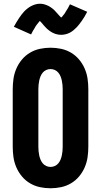

<svg xmlns="http://www.w3.org/2000/svg" viewBox="-20 -998 540 1026"><path d="M250 8Q221 8 193 2Q165 -4 140.5 -18.5Q116 -33 97.5 -55Q79 -77 67.5 -103.5Q56 -130 52 -158Q48 -186 48 -215V-520Q48 -549 52 -577Q56 -605 67.5 -631.5Q79 -658 97.5 -680Q116 -702 140.5 -716.5Q165 -731 193 -737Q221 -743 250 -743Q279 -743 307 -737Q335 -731 359.5 -716.5Q384 -702 402.5 -680Q421 -658 432.5 -631.5Q444 -605 448 -577Q452 -549 452 -520V-215Q452 -186 448 -158Q444 -130 432.5 -103.5Q421 -77 402.5 -55Q384 -33 359.5 -18.5Q335 -4 307 2Q279 8 250 8ZM250 -106Q262 -106 273 -111Q284 -116 291.5 -125Q299 -134 303.5 -145Q308 -156 310.5 -168Q313 -180 314 -191.5Q315 -203 315 -215V-520Q315 -532 314 -543.5Q313 -555 310.5 -567Q308 -579 303.5 -590Q299 -601 291.5 -610Q284 -619 273 -624Q262 -629 250 -629Q238 -629 227 -624Q216 -619 208.5 -610Q201 -601 196.5 -590Q192 -579 189.5 -567Q187 -555 186 -543.5Q185 -532 185 -520V-215Q185 -203 186 -191.5Q187 -180 189.5 -168Q192 -156 196.5 -145Q201 -134 208.5 -125Q216 -116 227 -111Q238 -106 250 -106ZM307 -812Q302 -812 297 -812.5Q292 -813 287.5 -814Q283 -815 279 -816Q275 -817 270.5 -819Q266 -821 261.5 -823Q257 -825 253.5 -827.5Q250 -830 246 -832.5Q242 -835 238 -838.5Q234 -842 230.5 -845Q227 -848 224 -851.5Q221 -855 218 -858Q215 -861 212.5 -864Q210 -867 206 -872Q202 -877 198.5 -880.5Q195 -884 191.5 -887Q188 -890 188 -891V-892Q188 -892 189 -892H191Q192 -891 194 -891H198Q198 -890 196 -888.5Q194 -887 191 -884Q188 -881 187 -879.5Q186 -878 185 -876.5Q184 -875 182.5 -873.5Q181 -872 179.5 -870Q178 -868 176.5 -866Q175 -864 173.5 -862Q172 -860 170.5 -857.5Q169 -855 167.5 -852.5Q166 -850 164.5 -847Q163 -844 161 -841Q159 -838 157 -835Q155 -832 153.5 -828.5Q152 -825 150 -821.5Q148 -818 146 -814L54 -855Q61 -868 68 -879.5Q75 -891 82 -901.5Q89 -912 95.5 -920.5Q102 -929 109 -936.5Q116 -944 126 -952Q136 -960 146.5 -965.5Q157 -971 169 -974.5Q181 -978 193 -978Q198 -978 203 -977.5Q208 -977 212.5 -976Q217 -975 221 -973.5Q225 -972 229.5 -970.5Q234 -969 238.5 -966.5Q243 -964 246.5 -962Q250 -960 254 -957Q258 -954 262 -951Q266 -948 269.5 -944.5Q273 -941 276 -937.5Q279 -934 282 -931Q285 -928 287.5 -925Q290 -922 294 -917.5Q298 -913 301.5 -909.5Q305 -906 308.5 -902.5Q312 -899 312 -898H302Q302 -900 304 -901.5Q306 -903 309 -906Q312 -909 313 -910Q314 -911 315 -912.5Q316 -914 317.5 -916Q319 -918 320.5 -919.5Q322 -921 323.5 -923Q325 -925 326.5 -927.5Q328 -930 329.5 -932.5Q331 -935 332.5 -937.5Q334 -940 335.5 -942.5Q337 -945 339 -948Q341 -951 343 -954.5Q345 -958 346.5 -961Q348 -964 350 -968Q352 -972 354 -975L446 -935Q439 -921 432 -909.5Q425 -898 418 -888Q411 -878 404.5 -869.5Q398 -861 391 -853.5Q384 -846 374 -837.5Q364 -829 353.5 -823.5Q343 -818 331 -815Q319 -812 307 -812Z"/></svg>

Font: Iosevka Term Curly Heavy
Style: Regular
Weight: 900
Designer: Belleve Invis
Foundry: Belleve Invis
Version: Version 32.3.0